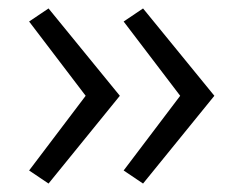

<svg xmlns="http://www.w3.org/2000/svg" viewBox="-20 -563 567 455"><path d="M95 -543 49 -512 183 -336 49 -159 95 -128 264 -336ZM273 -159 319 -128 488 -336 319 -543 273 -512 407 -336Z"/></svg>

Font: LT Wave Alt Light
Style: Regular
Weight: 300
Designer: Daniel Lyons
Version: Version 2.5 (Glyphs App)